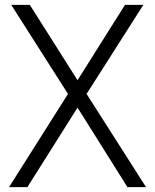

<svg xmlns="http://www.w3.org/2000/svg" viewBox="-20 -765 633 785"><path d="M258 -381 26 -745H102L297 -437L491 -745H566L334 -381L577 0H501L297 -325L92 0H17Z"/></svg>

Font: Eudoxus Sans Light
Style: Regular
Weight: 300
Designer: Stijn de Vries
Foundry: tokotype
Version: Version 2.005